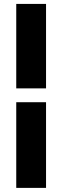

<svg xmlns="http://www.w3.org/2000/svg" viewBox="-20 -730 310 957"><path d="M209.5 -289.5H61V-710.5H209.5ZM209.5 206.5H61V-220.5H209.5Z"/></svg>

Font: Anek Gujarati Medium ExtraBold
Style: Regular
Weight: 800
Version: Version 1.003